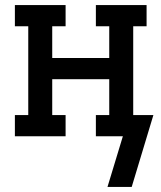

<svg xmlns="http://www.w3.org/2000/svg" viewBox="-20 -540 640 761"><path d="M502 201H406L467 0H360V-84H413V-226H187V-84H240V0H39V-84H92V-436H39V-520H240V-436H187V-310H413V-436H360V-520H561V-436H508V-84H588Z"/></svg>

Font: Iosevka Etoile Medium
Style: Regular
Weight: 500
Designer: Belleve Invis
Foundry: Belleve Invis
Version: Version 22.1.2; ttfautohint (v1.8.4)